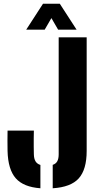

<svg xmlns="http://www.w3.org/2000/svg" viewBox="-20 -1000 526 1029"><path d="M196.5 9Q106 2.5 64.5 -44.5Q23 -91.5 20.5 -191Q20 -215 20 -245.5Q20 -276 20.5 -300H161.5Q161 -282 160.8 -259.2Q160.5 -236.5 160.8 -213.8Q161 -191 161.5 -173Q162 -149 170.5 -135.2Q179 -121.5 196.5 -116ZM262.5 9V-116.5Q279.5 -122 287 -135.8Q294.5 -149.5 294.5 -173V-800H444.5V-191Q444.5 -91.5 402.2 -44.2Q360 3 262.5 9ZM120.5 -841 210.5 -980H300.5L390.5 -841H291.5L255.5 -903L219.5 -841Z"/></svg>

Font: Big Shoulders Stencil Text Thin Black
Style: Regular
Weight: 900
Version: Version 2.001